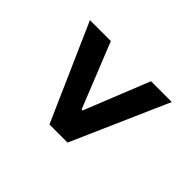

<svg xmlns="http://www.w3.org/2000/svg" viewBox="-129 -760 938 938"><g transform="rotate(-45 340.0 -291.0)"><path d="M80.9 -228.3V-353.5L581.1 -574V-429.5L238.9 -292.2L243.6 -299.8V-282L238.9 -289.3L581.1 -152V-8.4Z"/></g></svg>

Font: Inter V
Style: 
Weight: 400
Designer: Rasmus Andersson
Foundry: rsms
Version: Version 4.000;git-a3f224843